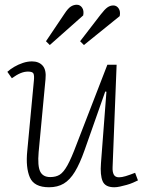

<svg xmlns="http://www.w3.org/2000/svg" viewBox="-20 -776 614 810"><path d="M11 -473Q23 -484 40 -494Q57 -504 76.5 -510.5Q96 -517 115 -517Q144 -517 160 -499Q176 -481 172 -442L143 -134Q138 -76 149.5 -52.5Q161 -29 192 -29Q216 -29 232 -39Q248 -49 264.5 -78.5Q281 -108 303 -167L433 -503H472L455 -71Q454 -51 460 -39.5Q466 -28 482 -28Q494 -28 510.5 -33Q527 -38 550 -47L562 -15Q554 -11 541.5 -5.5Q529 0 514.5 4Q500 8 486.5 11Q473 14 462 14Q424 14 413 -11.5Q402 -37 406 -88L429 -389L424 -390L337 -143Q317 -86 296 -51.5Q275 -17 249 -1.5Q223 14 187 14Q124 14 106 -27.5Q88 -69 95 -139L123 -436Q125 -456 121.5 -465Q118 -474 98 -474Q83 -474 67 -467.5Q51 -461 30 -446ZM405 -715Q422 -737 433.5 -745Q445 -753 458 -753Q472 -753 480.5 -740.5Q489 -728 485 -708L334 -586L318 -602ZM252 -718Q267 -741 279 -748.5Q291 -756 304 -756Q318 -756 326.5 -743.5Q335 -731 331 -711L190 -586L174 -602Z"/></svg>

Font: Literata ExtraLight
Style: Italic
Weight: 250
Italic angle: -2°
Designer: Latin by Veronika Burian and Jose Scaglione. Greek by Irene Vlachou. Cyrillic by Vera Evstafieva
Foundry: TypeTogether
Version: Version 3.002